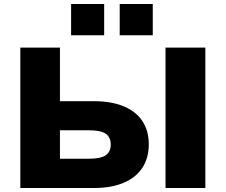

<svg xmlns="http://www.w3.org/2000/svg" viewBox="-20 -944 1133 964"><path d="M82 0V-705H281V-436H452Q537 -436 599 -411Q661 -386 694 -337.5Q727 -289 727 -219Q727 -150 694 -100.5Q661 -51 599 -25.5Q537 0 452 0ZM281 -147H425Q486 -147 511 -164.5Q536 -182 536 -218Q536 -255 511 -272.5Q486 -290 425 -290H281ZM811 0V-705H1011V0ZM581 -767V-924H747V-767ZM337 -767V-924H503V-767Z"/></svg>

Font: Nunito Sans 10pt SemiExpanded Black
Style: Regular
Weight: 900
Width: 6
Designer: Vernon Adams
Foundry: Vernon Adams
Version: Version 3.101;gftools[0.9.27]